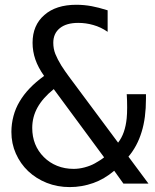

<svg xmlns="http://www.w3.org/2000/svg" viewBox="-20 -762 642 797"><path d="M367.7 -2.4Q413.1 -18.6 454.1 -53.2L492.2 0H596.2L513.2 -111.8Q549.8 -154.8 567.9 -214.4Q585.9 -272 585.9 -352.1V-371.1H505.9L506.3 -367.7Q507.8 -344.7 507.8 -315.9Q507.8 -290 505.9 -271Q499.5 -207 470.2 -169.9L267.1 -442.9Q250 -465.8 234.4 -490.2Q218.3 -516.6 209.7 -538.1Q201.2 -559.6 201.2 -584.5Q201.2 -623 228.3 -645Q255.4 -667 304.7 -667Q336.9 -667 367.2 -658.2Q398.9 -649.4 426.8 -629.9V-719.2Q387.7 -731.4 360.8 -736.3Q328.6 -742.2 296.9 -742.2Q212.4 -742.2 164.1 -699.7Q115.2 -657.2 115.2 -584.5Q115.2 -548.8 126.7 -515.4Q138.2 -481.9 163.1 -446.8Q94.7 -397.5 61.5 -340.8Q44.4 -312.5 35.9 -280Q27.3 -247.6 27.3 -214.4Q27.3 -166 45.9 -124.3Q64.5 -82.5 96.7 -51.8Q129.9 -20.5 174.1 -2.9Q218.3 14.6 269.5 14.6Q319.8 14.6 367.7 -2.4ZM162.1 -109.9Q113.8 -158.2 113.8 -231Q113.8 -276.4 135.7 -315.9Q157.7 -355.5 203.1 -392.1L412.1 -108.9L409.7 -106.9L407.7 -105.5L403.8 -102.5Q402.3 -101.1 400.1 -99.9Q397.9 -98.6 396 -97.2Q385.7 -90.8 374 -84Q356 -73.7 330.1 -66.9Q307.6 -61 285.6 -61Q248.5 -61 217 -73.7Q185.5 -86.4 162.1 -109.9Z"/></svg>

Font: Hack Dev
Style: Regular
Weight: 400
Designer: Christopher Simpkins
Foundry: Christopher Simpkins
Version: Version 2.0315